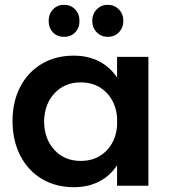

<svg xmlns="http://www.w3.org/2000/svg" viewBox="-20 -771 716 797"><path d="M310 -684Q310 -655 292 -636.5Q274 -618 246 -618Q218 -618 200 -636.5Q182 -655 182 -684Q182 -713 200 -732Q218 -751 246 -751Q274 -751 292 -732Q310 -713 310 -684ZM492 -684Q492 -656 473.5 -637Q455 -618 427 -618Q400 -618 381.5 -637Q363 -656 363 -684Q363 -713 381.5 -732Q400 -751 427 -751Q455 -751 473.5 -732Q492 -713 492 -684ZM596 -535V0H466V-85Q437 -41 391.5 -17.5Q346 6 287 6Q211 6 153.5 -28.5Q96 -63 64 -125.5Q32 -188 32 -269Q32 -349 64 -410.5Q96 -472 153.5 -506Q211 -540 286 -540Q345 -540 391 -516.5Q437 -493 466 -449V-535ZM466 -247V-285Q460 -350 419 -389.5Q378 -429 315 -429Q248 -429 206 -383.5Q164 -338 163 -266Q164 -194 206 -148.5Q248 -103 315 -103Q378 -103 419 -142.5Q460 -182 466 -247Z"/></svg>

Font: TypoPRO Montserrat Alternates
Style: Regular
Weight: 500
Designer: Julieta Ulanovsky
Foundry: Julieta Ulanovsky
Version: Version 6.001